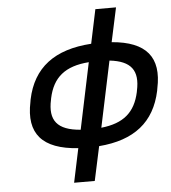

<svg xmlns="http://www.w3.org/2000/svg" viewBox="-58 -731 856 963"><g transform="rotate(-5 370.5 -250.0)"><path d="M95 -256 93 -244C60 -86 132 -4 312 8L276 179H380L417 7C595 -7 698 -89 731 -244L733 -256C766 -411 698 -493 525 -507L562 -679H458L422 -508C236 -496 128 -414 95 -256ZM197 -247 198 -253C220 -357 282 -408 402 -417L332 -83C215 -92 174 -143 197 -247ZM436 -84 506 -416C614 -404 652 -354 630 -253L629 -247C607 -146 549 -96 436 -84Z"/></g></svg>

Font: LT Wave Text Medium Italic
Style: Regular
Weight: 500
Designer: Daniel Lyons
Version: Version 2.5 (Glyphs App)